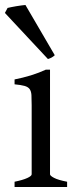

<svg xmlns="http://www.w3.org/2000/svg" viewBox="-24 -747 315 767"><path d="M34.2 0V-21Q67.4 -27.8 85 -35.9Q102.5 -43.9 102.5 -50.8V-327.1Q102.5 -352.1 101.6 -367.4Q100.6 -382.8 94.2 -391.4Q87.9 -399.9 74 -403.8Q60.1 -407.7 34.2 -410.2V-429.7Q49.3 -432.6 66.2 -436.8Q83 -440.9 99.6 -446Q116.2 -451.2 131.3 -457Q146.5 -462.9 159.2 -468.8H175.8V-50.8Q175.8 -44.9 192.1 -36.4Q208.5 -27.8 244.1 -21V0ZM194.8 -526.4Q188.5 -520.5 182.1 -517.1Q175.8 -513.7 167.5 -511.2L-4.4 -695.3L6.3 -715.3Q11.2 -716.8 20.8 -718.5Q30.3 -720.2 40.8 -722.2Q51.3 -724.1 61.5 -725.3Q71.8 -726.6 77.6 -727.1Z"/></svg>

Font: Gentium Unicode
Style: Regular
Weight: 400
Version: Version 1.009